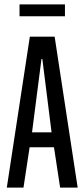

<svg xmlns="http://www.w3.org/2000/svg" viewBox="-20 -855 385 875"><path d="M11 0 116 -688H229L334 0H254L226 -184H115L87 0ZM126 -252H215L173 -586H169ZM69 -781V-835H276V-781Z"/></svg>

Font: Saira Ultra Condensed Medium
Style: Regular
Weight: 500
Width: 1
Designer: Hector Gatti with collaboration of the Omnibus-Type team
Foundry: Omnibus-Type
Version: Version 1.001; ttfautohint (v1.8)